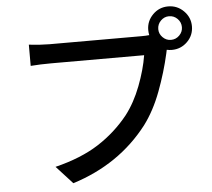

<svg xmlns="http://www.w3.org/2000/svg" viewBox="-58 -904 1117 1011"><g transform="rotate(-5 500.0 -398.0)"><path d="M867 -663Q893 -663 911.5 -681.5Q930 -700 930 -725Q930 -751 911.5 -769.5Q893 -788 867 -788Q842 -788 823.5 -769.5Q805 -751 805 -725Q805 -700 823.5 -681.5Q842 -663 867 -663ZM867 -840Q915 -840 949 -806Q983 -772 983 -725Q983 -677 949 -643.5Q915 -610 867 -610Q854 -610 840 -613L836 -594Q814 -496 777 -397.5Q740 -299 686 -227Q537 -34 289 44L203 -50Q341 -84 433.5 -143.5Q526 -203 594 -288Q642 -350 674.5 -435Q707 -520 719 -595H227Q171 -595 119 -591V-703Q184 -696 227 -696H712Q739 -696 755 -698Q752 -712 752 -725Q752 -772 785.5 -806Q819 -840 867 -840Z"/></g></svg>

Font: Sinter Medium
Style: Regular
Weight: 500
Foundry: Adobe & rsms
Version: Version 1.000